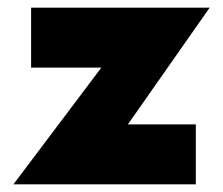

<svg xmlns="http://www.w3.org/2000/svg" viewBox="-20 -480 581 500"><path d="M244 -304H61V-460H526L313 -156H490V0H15Z"/></svg>

Font: Jost* Heavy
Style: Regular
Weight: 800
Version: Version 3.7